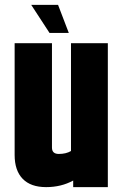

<svg xmlns="http://www.w3.org/2000/svg" viewBox="-20 -767 507 787"><path d="M271 -590H422V0H280V-27Q231 0 169 0Q106 0 73 -34Q40 -68 40 -132V-590H193V-162Q193 -136 221 -136Q251 -136 271 -148ZM108 -747H218L262 -632H183Z"/></svg>

Font: Khand Black
Style: Regular
Weight: 900
Designer: Sanchit Sawaria and Jyotish Sonowal (Devanagari), Satya Rajpurohit (Latin)
Foundry: Indian Type Foundry
Version: Version 2.000;PS 1.0;hotconv 1.0.79;makeotf.lib2.5.61930